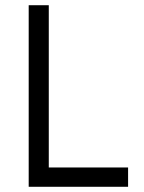

<svg xmlns="http://www.w3.org/2000/svg" viewBox="-20 -716 553 736"><path d="M90 0V-696H167V-74H471V0Z"/></svg>

Font: TitilliumText22L 400 wt
Style: 400 wt
Weight: 400
Designer: Campivisivi
Foundry: Campivisivi
Version: 1.000